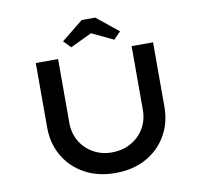

<svg xmlns="http://www.w3.org/2000/svg" viewBox="-94 -1002 1181 1111"><g transform="rotate(-10 496.0 -447.0)"><path d="M496 6Q394 6 316.5 -36.5Q239 -79 195.5 -153.5Q152 -228 152 -322V-701H283V-327Q283 -266 311 -218Q339 -170 388 -142.5Q437 -115 495 -115Q559 -115 608.5 -142.5Q658 -170 686.5 -218Q715 -266 715 -327V-701H841V-322Q841 -228 797.5 -153.5Q754 -79 677 -36.5Q600 6 496 6ZM370 -755 329 -797 457 -900H536L664 -797L623 -755L482 -822H511Z"/></g></svg>

Font: Lexend Tera Medium
Style: Regular
Weight: 500
Designer: Bonnie Shaver-Troup, Thomas Jockin
Foundry: Lexend
Version: Version 1.007